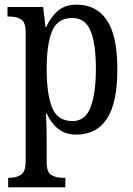

<svg xmlns="http://www.w3.org/2000/svg" viewBox="-20 -566 569 823"><path d="M15 237V196H22Q49 196 69.5 183.5Q90 171 90 124V-427Q90 -471 70.5 -483Q51 -495 23 -495H12V-536H165L175 -450H178Q197 -493 228 -519.5Q259 -546 309 -546Q393 -546 438 -479.5Q483 -413 483 -269Q483 -124 438 -56.5Q393 11 307 11Q260 11 229 -14Q198 -39 180 -80H177Q180 -28 180 34V129Q180 173 200.5 184.5Q221 196 247 196H260V237ZM291 -47Q345 -47 368 -105.5Q391 -164 391 -272Q391 -379 368 -434Q345 -489 290 -489Q226 -489 203 -432Q180 -375 180 -271Q180 -164 203 -105.5Q226 -47 291 -47Z"/></svg>

Font: Noto Serif Armenian Condensed
Style: Regular
Weight: 400
Width: 3
Designer: Monotype Design Team
Foundry: Monotype Imaging Inc.
Version: Version 2.008; ttfautohint (v1.8.4.7-5d5b)